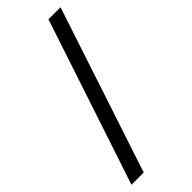

<svg xmlns="http://www.w3.org/2000/svg" viewBox="-238 -708 754 754"><g transform="rotate(-45 139.0 -331.0)"><path d="M287 -676H220L-9 14H59Z"/></g></svg>

Font: XITS Math
Style: Regular
Weight: 400
Designer: MicroPress Inc., with final additions and corrections provided by Coen Hoffman, Elsevier (retired)
Version: Version 1.108